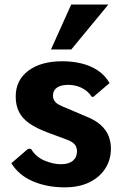

<svg xmlns="http://www.w3.org/2000/svg" viewBox="-20 -805 534 835"><path d="M261.2 9.8Q184.6 9.8 123.3 -16.4Q62 -42.5 29.3 -95.2L102.1 -157.7H114.7Q136.2 -122.1 174.1 -106.4Q211.9 -90.8 244.6 -90.8Q279.3 -90.8 297.1 -106Q314.9 -121.1 314.9 -147.5Q314.9 -158.7 310.5 -168.2Q306.2 -177.7 294.4 -186Q282.7 -194.3 260.3 -201.7L191.4 -227.1Q138.7 -246.6 107.4 -268.6Q76.2 -290.5 62.3 -319.1Q48.3 -347.7 48.3 -385.3Q48.3 -456.1 103 -497.3Q157.7 -538.6 251 -538.6Q294.9 -538.6 334.2 -529.1Q373.5 -519.5 405 -498.8Q436.5 -478 456.5 -443.8L386.2 -383.8H379.4Q362.3 -409.7 335 -422.9Q307.6 -436 277.3 -436Q255.9 -436 240.7 -430.4Q225.6 -424.8 218 -414.3Q210.4 -403.8 210.4 -388.7Q210.4 -373.5 220.5 -361.6Q230.5 -349.6 265.6 -336.4L350.1 -300.3Q393.6 -283.7 418 -261.5Q442.4 -239.3 452.4 -213.1Q462.4 -187 462.4 -158.7Q462.4 -110.4 438 -72.3Q413.6 -34.2 368.7 -12.2Q323.7 9.8 261.2 9.8ZM201.7 -589.8 289.6 -785.2H451.2L290 -589.8Z"/></svg>

Font: Comme
Style: Bold
Weight: 700
Version: Version 1.000;gftools[0.9.27]